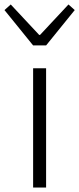

<svg xmlns="http://www.w3.org/2000/svg" viewBox="-48 -838 354 858"><path d="M100 0H158V-533H100ZM100 -635H158L286 -793L258 -818L131 -682H127L0 -818L-28 -793Z"/></svg>

Font: Noto Sans CJK Light
Style: Regular
Weight: 300
Designer: Ryoko NISHIZUKA (kana & ideographs); Paul D. Hunt (Latin, Greek & Cyrillic); Wenlong ZHANG (bopomofo); Sandoll Communica
Foundry: Adobe Systems Incorporated
Version: Version 1.000;PS 1;hotconv 1.0.78;makeotf.lib2.5.61930